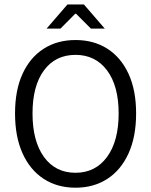

<svg xmlns="http://www.w3.org/2000/svg" viewBox="-20 -853 697 885"><path d="M328.1 12.2Q244.1 12.2 181.4 -28.6Q118.7 -69.3 84 -146Q49.3 -222.7 49.3 -330.1Q49.3 -437.5 84 -512.9Q118.7 -588.4 181.4 -628.4Q244.1 -668.5 328.1 -668.5Q412.1 -668.5 474.9 -628.4Q537.6 -588.4 572.5 -512.7Q607.4 -437 607.4 -330.1Q607.4 -222.7 572.5 -146Q537.6 -69.3 474.9 -28.6Q412.1 12.2 328.1 12.2ZM328.1 -56.6Q419.9 -56.6 473.4 -129.6Q526.9 -202.6 526.9 -330.1Q526.9 -457 473.4 -528.6Q419.9 -600.1 328.1 -600.1Q235.4 -600.1 182.6 -528.6Q129.9 -457 129.9 -330.1Q129.9 -202.6 182.6 -129.6Q235.4 -56.6 328.1 -56.6ZM194.8 -721.2 291 -832.5H366.7L462.9 -721.2H398.9L330.6 -789.6H326.7L258.8 -721.2Z"/></svg>

Font: Varta Light
Style: Regular
Weight: 400
Version: Version 1.004